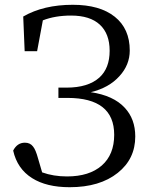

<svg xmlns="http://www.w3.org/2000/svg" viewBox="-20 -766 635 802"><path d="M271 16Q174 16 114 -22Q52 -61 35 -137Q52 -170 84 -170Q106 -170 118 -154Q129 -141 139 -104L156 -46Q203 -29 260 -29Q353 -29 405 -74.5Q457 -120 457 -203Q457 -357 262 -357H224V-400H258Q348 -400 395 -442Q438 -481 438 -554Q438 -625 397 -663Q356 -701 277 -701Q210 -701 159 -681L135 -552H83L77 -697Q162 -746 284 -746Q397 -746 459.5 -696Q522 -646 522 -555Q522 -495 479 -448Q435 -399 359 -381Q454 -367 501 -316Q545 -269 545 -196Q545 -102 472 -44Q397 16 271 16Z"/></svg>

Font: Cactus Classical Serif
Style: Regular
Weight: 400
Designer: Henry Chan (via Glyphwiki)、田海東、宇文滿月
Foundry: Moonlit Owen
Version: Version 1.000